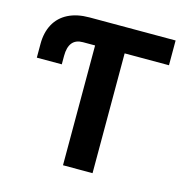

<svg xmlns="http://www.w3.org/2000/svg" viewBox="-104 -807 886 907"><g transform="rotate(15 338.5 -353.5)"><path d="M644.5 -585.9H427.7V0H283.2V-585.9H223.6Q154.3 -585.9 154.3 -500V-459H32.2V-526.4Q32.2 -582 54.4 -622.8Q76.7 -663.6 119.6 -685.3Q162.6 -707 223.6 -707H644.5Z"/></g></svg>

Font: Pretendard Std
Style: Bold
Weight: 700
Designer: Base glyphs from Inter by Rasmus Andersson; Hangeul glyphs from Noto Sans CJK(Source Han Sans) by Jang Soo-young and Kan
Foundry: Kil Hyung-jin
Version: Version 1.309